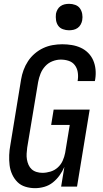

<svg xmlns="http://www.w3.org/2000/svg" viewBox="-20 -974 540 1002"><path d="M163 8Q137 8 112.5 0.5Q88 -7 71 -24Q54 -41 43.5 -64Q33 -87 30 -112.5Q27 -138 28 -164.5Q29 -191 34 -217L90 -559Q94 -584 103 -608.5Q112 -633 126.5 -655Q141 -677 161.5 -694.5Q182 -712 205.5 -723Q229 -734 254.5 -738.5Q280 -743 305 -743Q330 -743 354.5 -739Q379 -735 401 -725Q423 -715 440 -698Q457 -681 466.5 -659Q476 -637 478.5 -612Q481 -587 477 -561L475 -551H385L386 -557Q389 -578 385.5 -598.5Q382 -619 370 -634.5Q358 -650 338.5 -656.5Q319 -663 297 -663Q276 -663 254 -654.5Q232 -646 216 -628.5Q200 -611 191.5 -589.5Q183 -568 179 -546L122 -204Q120 -188 119 -172.5Q118 -157 120.5 -142Q123 -127 129 -113.5Q135 -100 145.5 -90.5Q156 -81 171 -76.5Q186 -72 201 -72Q222 -72 243.5 -78.5Q265 -85 281.5 -100Q298 -115 307 -135Q316 -155 320 -176L344 -322H247L260 -402H448L382 0H299L316 -103Q306 -80 291 -59Q276 -38 256 -22Q236 -6 211.5 1Q187 8 163 8ZM340 -816Q324 -816 308.5 -821.5Q293 -827 284 -839.5Q275 -852 272.5 -868.5Q270 -885 272 -902Q274 -913 280 -924Q286 -935 296 -942Q306 -949 317.5 -951.5Q329 -954 341 -954Q357 -954 372.5 -948.5Q388 -943 397 -930.5Q406 -918 409 -901.5Q412 -885 409 -868Q407 -857 401 -846Q395 -835 385 -828Q375 -821 363.5 -818.5Q352 -816 340 -816Z"/></svg>

Font: Iosevka Term Curly Medium
Style: Italic
Weight: 500
Italic angle: -9°
Designer: Belleve Invis
Foundry: Belleve Invis
Version: Version 32.3.0